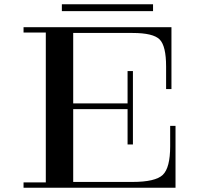

<svg xmlns="http://www.w3.org/2000/svg" viewBox="-20 -877 970 897"><path d="M322 0H194V-750H322ZM266 0H90V-25H266ZM90 -725V-750H266V-725ZM590 -394V-367H289V-394ZM781 -461H756V-566Q756 -662 726 -692.5Q696 -723 599 -723H298V-750H781ZM800 -289V0H298V-27H598Q706 -27 740.5 -60Q775 -93 775 -194V-289ZM576 -202V-545H601V-202ZM695 -825H269V-857H695Z"/></svg>

Font: Solide Mirage
Style: Mono
Weight: 400
Width: 6
Designer: Jérémy Landes
Foundry: Velvetyne Type Foundry
Version: Version 1.1